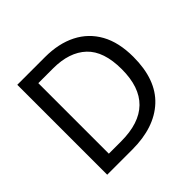

<svg xmlns="http://www.w3.org/2000/svg" viewBox="-174 -896 1078 1078"><g transform="rotate(-45 365.0 -357.0)"><path d="M669 -364Q669 -183 570.5 -91.5Q472 0 296 0H97V-714H317Q425 -714 504 -674Q583 -634 626 -556.5Q669 -479 669 -364ZM574 -361Q574 -504 503.5 -570.5Q433 -637 304 -637H187V-77H284Q574 -77 574 -361Z"/></g></svg>

Font: Noto Sans Tifinagh SIL
Style: Regular
Weight: 400
Designer: JamraPatel
Foundry: JamraPatel LLC
Version: Version 2.006; ttfautohint (v1.8.4.7-5d5b)